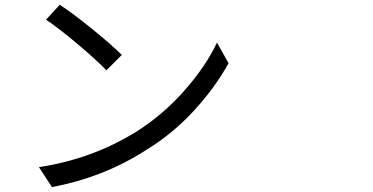

<svg xmlns="http://www.w3.org/2000/svg" viewBox="-20 -753 1540 792"><path d="M226.6 -733.4Q280.3 -698.2 360.4 -633.3Q440.4 -568.4 482.4 -526.4L418.9 -462.9Q379.9 -503.9 301.8 -569.8Q223.6 -635.7 169.9 -671.9ZM140.6 -63.5Q359.4 -96.7 541 -209Q651.4 -278.3 740.2 -378.9Q829.1 -479.5 875 -577.1L922.9 -492.2Q867.2 -391.6 780.8 -297.4Q694.3 -203.1 586.9 -136.7Q409.2 -21.5 194.3 18.6Z"/></svg>

Font: Bpmf Zihi Sans Regular
Style: Regular
Weight: 400
Foundry: But Ko
Version: Version 1.320